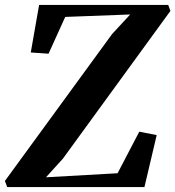

<svg xmlns="http://www.w3.org/2000/svg" viewBox="-37 -763 715 783"><path d="M-7.5 0 -17 -25 420 -624 494 -704 229 -694 161 -544 88.5 -549 122.5 -743H649L658 -718.5L219.5 -116L150.5 -40L442.5 -56.5L531 -226L602 -212L552 0Z"/></svg>

Font: Merriweather 96pt
Style: Bold Italic
Weight: 700
Italic angle: -7.8°
Version: Version 2.101